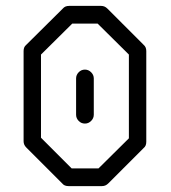

<svg xmlns="http://www.w3.org/2000/svg" viewBox="-20 -680 580 651"><path d="M268 -444Q280 -444 289 -435Q298 -426 298 -414V-291Q298 -279 289 -270Q280 -261 268 -261Q255.5 -261 246.8 -270Q238 -279 238 -291V-414Q238 -426 246.8 -435Q255.5 -444 268 -444ZM119 -495V-213L223 -109H314L417 -211V-495L311 -600H225ZM69 -528 193 -651Q200.5 -660 214 -660H323Q335 -660 344 -651L467 -528Q476 -520.5 476 -507V-199Q476 -185 467 -178L347 -58Q338 -49 326 -49H212Q198 -49 191 -58L69 -180Q60 -189 60 -201V-507Q60 -521 69 -528Z"/></svg>

Font: ibm3270
Style: Regular
Weight: 400
Monospace: yes
Version: Version 2.0.3